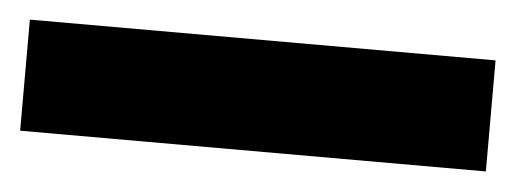

<svg xmlns="http://www.w3.org/2000/svg" viewBox="-28 22 556 207"><g transform="rotate(5 250.0 125.0)"><path d="M502 64.9H-2V185.1H502Z"/></g></svg>

Font: Sahel Black
Style: Bold
Weight: 900
Foundry: Saber Rastikerdar (saber.rastikerdar@gmail.com)
Version: Version 3.4.0